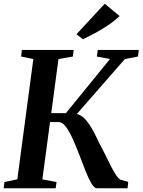

<svg xmlns="http://www.w3.org/2000/svg" viewBox="-22 -1011 766 1031"><path d="M498.5 0Q484.5 0 469.2 -25.5Q454 -51 437.8 -91.8Q421.5 -132.5 404.5 -177.8Q387.5 -223 369.2 -263.8Q351 -304.5 332 -330Q313 -355.5 293.5 -355.5H205.5L212 -403.5H332L568.5 -694L498 -707.5L503 -743H723.5L719 -707.5L648.5 -694L355.5 -358.5L363.5 -402Q387.5 -403 407 -392.8Q426.5 -382.5 443.5 -361.8Q460.5 -341 476.8 -311.2Q493 -281.5 510 -244Q525.5 -216.5 541 -184.8Q556.5 -153 571.2 -123.8Q586 -94.5 599.5 -73.5Q613 -52.5 624.5 -46L666.5 -34.5L663 0ZM-2.5 0 2 -33.5 71 -48 157 -694 91.5 -707.5 95.5 -743H373.5L369.5 -707.5L292 -694L205.5 -48L281.5 -33.5L277 0ZM423.5 -800 388.5 -827 540.5 -991 620 -925Q593.5 -899 558.8 -875.8Q524 -852.5 488.8 -833.5Q453.5 -814.5 423.5 -800Z"/></svg>

Font: Merriweather 72pt SemiBold
Style: Italic
Weight: 600
Italic angle: -7.8°
Version: Version 2.101